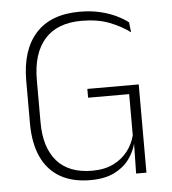

<svg xmlns="http://www.w3.org/2000/svg" viewBox="-49 -694 670 750"><g transform="rotate(-5 285.5 -319.5)"><path d="M276 10Q205.5 10 157.2 -18Q109 -46 84.2 -100Q59.5 -154 59.5 -231.5V-398Q59.5 -518.5 118.2 -583.8Q177 -649 290.5 -649Q335.5 -649 371.5 -640.2Q407.5 -631.5 434.5 -618.2Q461.5 -605 479.5 -591L484 -551.5Q451 -576.5 404.5 -594.8Q358 -613 295 -613Q199 -613 150 -557.2Q101 -501.5 101 -397.5V-232Q101 -133 147.8 -79.5Q194.5 -26 286 -26Q334.5 -26 369 -43Q403.5 -60 425.2 -88Q447 -116 455.5 -150V-328L465.5 -311.5H294.5V-346H496V-117.5L458 -118Q450 -86 428.5 -56.5Q407 -27 369.5 -8.5Q332 10 276 10ZM458 -132.5H496V0H455.5Z"/></g></svg>

Font: Anek Gujarati ExtraLight
Style: Regular
Weight: 250
Version: Version 1.003